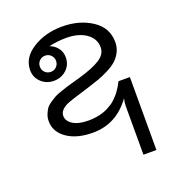

<svg xmlns="http://www.w3.org/2000/svg" viewBox="-130 -622 853 928"><g transform="rotate(-20 296.0 -158.5)"><path d="M137.1 -341.2Q149.2 -329.2 166.7 -329.2Q184.2 -329.2 196.2 -341.2Q208.3 -353.3 208.3 -370.8Q208.3 -388.3 196.2 -400.4Q184.2 -412.5 166.7 -412.5Q149.2 -412.5 137.1 -400.4Q125 -388.3 125 -370.8Q125 -353.3 137.1 -341.2ZM450 200V-50Q450 -68.3 455 -88.3Q379.2 16.7 258.3 16.7Q175.8 16.7 125.4 -18.3Q75 -53.3 75 -108.3Q75 -126.7 81.2 -142.5Q87.5 -158.3 95 -169.6Q102.5 -180.8 119.2 -192.1Q135.8 -203.3 146.2 -209.2Q156.7 -215 180.4 -223.3Q204.2 -231.7 213.8 -234.6Q223.3 -237.5 250.4 -245Q277.5 -252.5 283.3 -254.2Q359.2 -275.8 396.2 -299.6Q433.3 -323.3 433.3 -358.3Q433.3 -403.3 394.2 -430.8Q355 -458.3 291.7 -458.3Q247.5 -458.3 202.5 -448.3Q227.5 -439.2 242.9 -418.8Q258.3 -398.3 258.3 -370.8Q258.3 -333.3 231.7 -308.3Q205 -283.3 166.7 -283.3Q128.3 -283.3 101.7 -308.3Q75 -333.3 75 -370.8Q75 -435 140 -475.8Q205 -516.7 291.7 -516.7Q380 -516.7 444.2 -474.6Q508.3 -432.5 508.3 -358.3Q508.3 -330.8 496.7 -307.9Q485 -285 467.5 -269.2Q450 -253.3 421.2 -238.8Q392.5 -224.2 367.9 -215.4Q343.3 -206.7 308.3 -195.8Q208.3 -165.8 189.2 -156.7Q150 -137.5 150 -108.3Q150 -81.7 178.3 -63.8Q206.7 -45.8 258.3 -45.8Q278.3 -45.8 297.1 -48.8Q315.8 -51.7 330.8 -56.2Q345.8 -60.8 360 -68.3Q374.2 -75.8 384.2 -82.5Q394.2 -89.2 404.6 -99.6Q415 -110 420.8 -116.7Q426.7 -123.3 434.2 -134.6Q441.7 -145.8 444.6 -150.4Q447.5 -155 452.5 -164.6Q457.5 -174.2 458.3 -175H516.7V200Z"/></g></svg>

Font: BoonBaan
Style: Regular
Weight: 400
Designer: Sungsit Sawaiwan
Foundry: FontUni
Version: Version 2.0